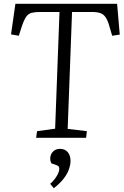

<svg xmlns="http://www.w3.org/2000/svg" viewBox="-20 -725 651 1010"><path d="M175 -35 270 -48 293 -662H192Q164 -662 146.5 -657.5Q129 -653 117.5 -636.5Q106 -620 94 -584L79 -537L38 -544L61 -705H596L610 -543L570 -537L556 -585Q547 -617 536 -633.5Q525 -650 508 -656Q491 -662 462 -662H359L336 -47L437 -35L433 0H170ZM263 265 244 242Q258 230 268.5 216Q279 202 285.5 188Q292 174 292 163Q292 156 289 151.5Q286 147 278 144L250 134Q242 117 245 99.5Q248 82 261.5 70Q275 58 296 58Q322 58 336.5 75.5Q351 93 351 121Q351 142 342 167Q333 192 313 217Q293 242 263 265Z"/></svg>

Font: Literata 24pt Light
Style: Italic
Weight: 300
Italic angle: -2°
Designer: Latin by Veronika Burian and Jose Scaglione. Greek by Irene Vlachou. Cyrillic by Vera Evstafieva
Foundry: TypeTogether
Version: Version 3.103;gftools[0.9.29]